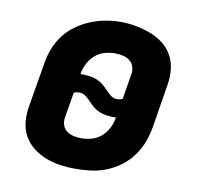

<svg xmlns="http://www.w3.org/2000/svg" viewBox="-66 -612 733 691"><g transform="rotate(10 300.0 -266.5)"><path d="M252 8Q224 8 196 4Q168 0 142.5 -10Q117 -20 96 -36.5Q75 -53 62 -76.5Q49 -100 46.5 -128Q44 -156 49 -185L76 -345Q80 -373 90.5 -400Q101 -427 118.5 -450.5Q136 -474 160.5 -491.5Q185 -509 212 -520Q239 -531 266.5 -536Q294 -541 323 -541Q323 -541 323 -541Q323 -541 323 -541Q351 -541 379 -535.5Q407 -530 432 -520.5Q457 -511 478.5 -494.5Q500 -478 513 -454Q526 -430 528.5 -402Q531 -374 526 -345L500 -185Q495 -157 484.5 -130Q474 -103 456.5 -79.5Q439 -56 414.5 -38Q390 -20 363 -9.5Q336 1 308 4.5Q280 8 252 8ZM356 -265Q361 -265 366 -266Q371 -267 376 -269L392 -364Q394 -378 389.5 -391Q385 -404 374 -412Q363 -420 349.5 -423Q336 -426 321 -426Q302 -426 282.5 -420.5Q263 -415 247.5 -401Q232 -387 223 -368.5Q214 -350 211 -331Q213 -331 215 -331Q217 -331 219 -331Q233 -331 246.5 -329Q260 -327 272 -322Q284 -317 294 -309Q304 -301 313 -291.5Q322 -282 332 -273.5Q342 -265 356 -265ZM254 -104Q273 -104 292.5 -109.5Q312 -115 327.5 -129Q343 -143 352 -161.5Q361 -180 364 -199Q362 -199 360 -199Q358 -199 356 -199Q343 -199 329 -201Q315 -203 303 -208Q291 -213 281 -221Q271 -229 262.5 -238.5Q254 -248 243 -256.5Q232 -265 219 -265Q214 -265 209 -264Q204 -263 199 -261L183 -166Q181 -152 185.5 -139Q190 -126 201 -118Q212 -110 225.5 -107Q239 -104 254 -104Z"/></g></svg>

Font: Iosevka Slab Heavy Extended
Style: Italic
Weight: 900
Width: 7
Italic angle: -9°
Monospace: yes
Designer: Belleve Invis
Foundry: Belleve Invis
Version: Version 11.1.0; ttfautohint (v1.8.3)